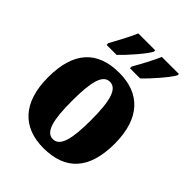

<svg xmlns="http://www.w3.org/2000/svg" viewBox="-220 -880 1005 1005"><g transform="rotate(45 282.5 -378.0)"><path d="M306 -619V-606H381C421 -643 489 -721 508 -756V-766H382C363 -721 331 -663 306 -619ZM133 -619V-606H207C246 -643 315 -721 333 -756V-766H208C189 -721 157 -663 133 -619ZM281 10C444 10 529 -82 529 -270C529 -458 436 -550 284 -550C121 -550 36 -458 36 -270C36 -82 129 10 281 10ZM283 -58C230 -58 212 -131 212 -270C212 -410 229 -482 282 -482C335 -482 354 -410 354 -270C354 -131 336 -58 283 -58Z"/></g></svg>

Font: Noto Serif Myanmar Condensed Black
Style: Regular
Weight: 900
Width: 3
Designer: Ben Mitchell and the Monotype Design Team
Foundry: Monotype Imaging Inc.
Version: Version 2.106